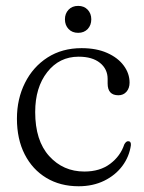

<svg xmlns="http://www.w3.org/2000/svg" viewBox="-20 -622 489 652"><path d="M420 -341.5Q420 -322.5 409.5 -310.5Q399 -298.5 382 -298.5Q345.5 -298.5 345.5 -338.5V-354Q345.5 -387.5 319.5 -408.5Q293.5 -429.5 247 -429.5Q181.5 -429.5 140.5 -377.2Q99.5 -325 99.5 -241.5Q99.5 -144.5 147 -92Q194.5 -39.5 266.5 -39.5Q319.5 -39.5 354.2 -65.8Q389 -92 402 -131.5Q408 -142.5 415 -142.5Q425.5 -142.5 424.5 -129Q419 -90 395.5 -58.5Q372 -27 333.8 -8.2Q295.5 10.5 247 10.5Q184.5 10.5 137.2 -18Q90 -46.5 63.8 -98Q37.5 -149.5 37.5 -219Q37.5 -286 64.8 -340.5Q92 -395 141.5 -426.8Q191 -458.5 257 -458.5Q307.5 -458.5 344 -442.2Q380.5 -426 400.2 -399.2Q420 -372.5 420 -341.5ZM245.5 -510.5Q225 -510.5 212.8 -523.5Q200.5 -536.5 200.5 -556.5Q200.5 -576 212.8 -589Q225 -602 245.5 -602Q265.5 -602 277.8 -589Q290 -576 290 -556.5Q290 -536.5 277.8 -523.5Q265.5 -510.5 245.5 -510.5Z"/></svg>

Font: Fraunces 72pt Soft Light
Style: Regular
Weight: 300
Version: Version 1.000;[b76b70a41]